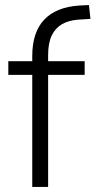

<svg xmlns="http://www.w3.org/2000/svg" viewBox="-20 -742 379 762"><path d="M108 0V-445H13V-499H124L108 -481V-519Q108 -614 155.5 -664Q203 -714 294 -720L333 -722L339 -667L290 -664Q252 -661 226 -646Q200 -631 185.5 -601.5Q171 -572 171 -523V-486L160 -499H316V-445H171V0Z"/></svg>

Font: Nunitoga
Style: Light
Weight: 300
Designer: Vernon Adams
Foundry: Vernon Adams
Version: Version 1.0